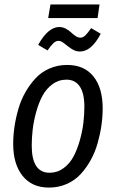

<svg xmlns="http://www.w3.org/2000/svg" viewBox="-20 -828 519 860"><path d="M417 -747.1H195.8L206.1 -808.1H425.8ZM337.9 -597.2Q318.4 -597.2 300.5 -609.1Q282.7 -621.1 268.3 -633.1Q253.9 -645 242.2 -645Q230 -645 219 -634.5Q208 -624 192.9 -602.1L150.9 -627Q195.8 -707 245.1 -707Q260.7 -707 274.9 -699.5Q289.1 -691.9 298.1 -683.1Q307.1 -674.3 318.4 -666.7Q329.6 -659.2 339.8 -659.2Q351.6 -659.2 362.3 -669.4Q373 -679.7 388.2 -702.1L431.2 -676.8Q389.6 -597.2 337.9 -597.2ZM199.2 12.2Q123 12.2 81.1 -40.3Q39.1 -92.8 39.1 -183.1Q39.1 -221.2 44.9 -260.7Q50.8 -300.3 62.5 -340.6Q74.2 -380.9 94.2 -415.8Q114.3 -450.7 139.9 -478Q165.5 -505.4 201.9 -521.2Q238.3 -537.1 280.8 -537.1Q357.4 -537.1 398.7 -485.6Q439.9 -434.1 439.9 -342.8Q439.9 -305.2 434.3 -266.1Q428.7 -227.1 417.2 -186.5Q405.8 -146 386.2 -110.8Q366.7 -75.7 341.1 -47.9Q315.4 -20 278.8 -3.9Q242.2 12.2 199.2 12.2ZM202.1 -54.2Q236.8 -54.2 264.6 -74.7Q292.5 -95.2 309.3 -127Q326.2 -158.7 337.6 -199.5Q349.1 -240.2 353.5 -277.6Q357.9 -314.9 357.9 -350.1Q357.9 -410.6 337.2 -440.9Q316.4 -471.2 277.8 -471.2Q242.7 -471.2 214.8 -450.7Q187 -430.2 170.2 -398.7Q153.3 -367.2 142.1 -326.4Q130.9 -285.6 126.5 -248.5Q122.1 -211.4 122.1 -175.8Q122.1 -54.2 202.1 -54.2Z"/></svg>

Font: Fira Sans Compressed Book
Style: Italic
Weight: 350
Width: 3
Italic angle: -8°
Designer: Carrois Corporate & Edenspiekermann AG
Foundry: Carrois Corporate GbR & Edenspiekermann AG
Version: Version 4.203;PS 004.203;hotconv 1.0.88;makeotf.lib2.5.64775